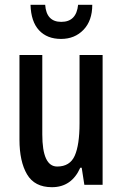

<svg xmlns="http://www.w3.org/2000/svg" viewBox="-20 -769 509 799"><path d="M407 -540V0H331L320 -71H314Q278 10 196 10Q124 10 92.5 -43.5Q61 -97 61 -188V-540H156V-210Q156 -76 218 -76Q271 -76 291 -121Q311 -166 311 -256V-540ZM364 -749Q364 -683 327.5 -645Q291 -607 234 -607Q176 -607 142.5 -643Q109 -679 107 -749H168Q173 -678 235 -678Q298 -678 305 -749Z"/></svg>

Font: Noto Sans Thai ExtCond Med
Style: Regular
Weight: 500
Width: 2
Designer: Monotype Design Team
Foundry: Monotype Imaging Inc.
Version: Version 2.002; ttfautohint (v1.8.4.7-5d5b)